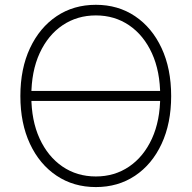

<svg xmlns="http://www.w3.org/2000/svg" viewBox="-20 -757 785 787"><path d="M646 -384.3V-343.3H97.2V-384.3ZM373 9.8Q281.7 9.8 211.9 -36.9Q142.1 -83.5 102.8 -167.5Q63.5 -251.5 63.5 -363.3Q63.5 -475.6 103 -559.8Q142.6 -644 212.2 -690.7Q281.7 -737.3 373 -737.3Q463.9 -737.3 533.4 -690.7Q603 -644 642.3 -559.8Q681.6 -475.6 681.6 -363.3Q681.6 -251.5 642.3 -167.2Q603 -83 533.4 -36.6Q463.9 9.8 373 9.8ZM373 -33.7Q449.7 -33.7 509.3 -74.2Q568.8 -114.7 602.8 -188.7Q636.7 -262.7 636.7 -363.3Q636.7 -464.4 602.8 -538.6Q568.8 -612.8 509.3 -653.3Q449.7 -693.8 373 -693.8Q296.4 -693.8 236.6 -653.6Q176.8 -613.3 142.6 -539.1Q108.4 -464.8 108.4 -363.3Q108.4 -263.2 142.3 -189.2Q176.3 -115.2 235.8 -74.5Q295.4 -33.7 373 -33.7Z"/></svg>

Font: Inter 17pt ExtraLight
Style: Regular
Weight: 250
Version: Version 4.001;git-66647c0bb